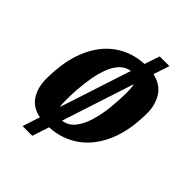

<svg xmlns="http://www.w3.org/2000/svg" viewBox="-195 -696 894 894"><g transform="rotate(45 252.0 -248.5)"><path d="M109 92 137 6Q82 -5 56.5 -45Q31 -85 31 -142Q31 -257 65 -338.5Q99 -420 161 -465Q223 -510 306 -514L331 -589H395L369 -510Q426 -497 451.5 -456Q477 -415 477 -361Q477 -248 442.5 -167Q408 -86 346 -41Q284 4 200 9L173 92ZM169 -94 284 -446Q254 -442 233 -420Q212 -398 199 -364.5Q186 -331 179 -291.5Q172 -252 169 -213Q166 -174 166 -142Q166 -128 166.5 -116Q167 -104 169 -94ZM221 -56Q257 -60 280.5 -89.5Q304 -119 317.5 -163.5Q331 -208 336.5 -260Q342 -312 342 -361Q342 -376 341 -389Q340 -402 337 -412Z"/></g></svg>

Font: Manuale
Style: Bold Italic
Weight: 700
Italic angle: -11°
Version: Version 1.002